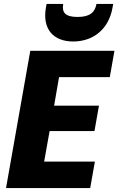

<svg xmlns="http://www.w3.org/2000/svg" viewBox="-20 -962 605 982"><path d="M565.4 -702.3H134.9L10.8 0H441.3L465.3 -135.5H205.8L233.7 -291.6H463.2L486.1 -421.4H256.7L282 -567.4H541.5ZM555.5 -922.6 558.9 -942H473.4C465.9 -900.2 441.4 -875.3 376.4 -875.3C311.4 -875.3 295.9 -900.2 303.4 -942H218.3L214.8 -923.1C195.5 -811.1 254.8 -749.8 354.6 -749.8C454.8 -749.8 535.7 -810.6 555.5 -922.6Z"/></svg>

Font: Poppins Devanagari Thin
Style: Italic
Weight: 100
Italic angle: -10°
Designer: Ninad Kale (Devanagari), Jonny Pinhorn (Latin)
Foundry: Indian Type Foundry
Version: 4.005